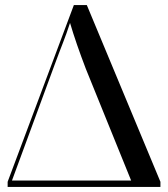

<svg xmlns="http://www.w3.org/2000/svg" viewBox="-20 -734 660 754"><path d="M10 0H610V-20L321 -714H270L10 -20ZM27 -25 195 -481C221 -552 236 -585 255 -644C271 -590 291 -532 317 -464L495 -25Z"/></svg>

Font: Noto Serif Display
Style: Regular
Weight: 400
Designer: Monotype Design Team
Foundry: Monotype Imaging Inc.
Version: Version 2.009